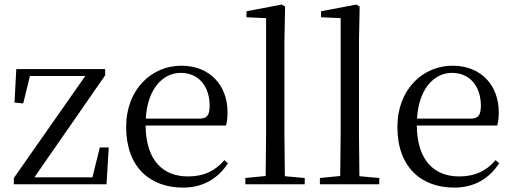

<svg xmlns="http://www.w3.org/2000/svg" viewBox="-20 -750 2299 860"><path d="M42 47.4V75.4H457.1L467.1 -89.6H427.1L394 44.3H134.1L451.1 -412.7V-440.7H53L45 -290.7L84 -286.7L114 -409.7H362Z M874 -218.7H633C640 -348.6 707 -423.6 790 -423.6C871 -423.6 919 -361.6 919 -276.7C919 -236.6 909 -218.7 874 -218.7ZM545.1 -181.6C545.1 -0.7 652.1 90.3 800.1 90.3C890 90.3 957 49.3 1001.1 -18.8L985.1 -32.7C944 15.3 893.1 40.3 822.1 40.3C712 40.3 634 -28.7 632 -187.7H992.1C997.2 -203.6 999.1 -223.6 999.1 -247.7C999.1 -365.6 922.1 -455.7 792.1 -455.7C659.1 -455.7 545.1 -349.6 545.1 -181.6Z M1078.9 75.3H1168.9H1344.8V47.3L1255.9 39.3L1253.9 -153.7V-565.7L1257 -720.6L1242 -729.6L1084 -699.6V-672.7L1171.9 -668.7V-153.7L1169.9 38.3L1078.9 47.3Z M1412.9 75.3H1502.9H1678.8V47.3L1589.8 39.3L1587.9 -153.7V-565.7L1591 -720.6L1576 -729.6L1418 -699.6V-672.7L1505.9 -668.7V-153.7L1503.9 38.3L1412.9 47.3Z M2088.9 -218.7H1847.9C1854.9 -348.6 1921.9 -423.6 2004.9 -423.6C2085.8 -423.6 2133.9 -361.6 2133.9 -276.7C2133.9 -236.6 2123.8 -218.7 2088.9 -218.7ZM1760 -181.6C1760 -0.7 1866.9 90.3 2014.9 90.3C2104.9 90.3 2171.9 49.3 2215.9 -18.8L2199.9 -32.7C2158.9 15.3 2107.9 40.3 2036.9 40.3C1926.9 40.3 1848.8 -28.7 1846.9 -187.7H2206.9C2212 -203.6 2214 -223.6 2214 -247.7C2214 -365.6 2136.9 -455.7 2006.9 -455.7C1873.9 -455.7 1760 -349.6 1760 -181.6Z"/></svg>

Font: YuFanDanQingSong
Style: Regular
Weight: 100
Foundry: 余繁
Version: Version 1.0